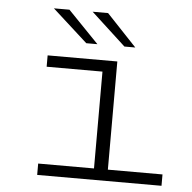

<svg xmlns="http://www.w3.org/2000/svg" viewBox="-51 -749 802 800"><g transform="rotate(5 350.0 -349.0)"><path d="M133.5 0V-47.5H367V-452.5H133.5V-500H425V-47.5H653.5V0ZM449 -564.5 304.5 -697.5H369L494.5 -564.5ZM289.5 -564.5 142.5 -697.5H207.5L336 -564.5Z"/></g></svg>

Font: Trispace SemiExpanded ExtraLight
Style: Regular
Weight: 200
Width: 6
Designer: Tyler Finck
Foundry: Etcetera Type Company
Version: Version 1.210; ttfautohint (v1.8.3)